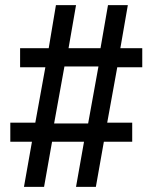

<svg xmlns="http://www.w3.org/2000/svg" viewBox="-20 -725 602 745"><path d="M73 0 104 -175H20V-249H117L156 -464H58V-538H169L197 -705H275L246 -538H370L399 -705H476L447 -538H532V-464H435L396 -249H493V-175H383L352 0H275L306 -175H182L151 0ZM190 -246H322L362 -467H230Z"/></svg>

Font: Nunito Sans 7pt SemiCondensed SemiBold
Style: Regular
Weight: 600
Width: 4
Designer: Vernon Adams
Foundry: Vernon Adams
Version: Version 3.101;gftools[0.9.27]